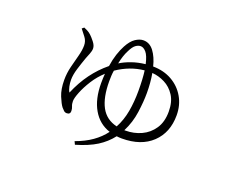

<svg xmlns="http://www.w3.org/2000/svg" viewBox="-101 -722 1202 972"><g transform="rotate(20 500.0 -236.0)"><path d="M585.9 -83H591.8Q637.2 -83 676.5 -101.1Q715.8 -119.1 740.5 -155.8Q765.1 -192.4 765.1 -248Q765.1 -300.3 743.4 -334Q721.7 -367.7 688.2 -384.5Q654.8 -401.4 620.1 -403.8Q628.9 -354.5 628.9 -298.8Q628.9 -252.4 620.8 -194.1Q612.8 -135.7 585.9 -83ZM429.2 -290Q429.2 -203.1 456.5 -152.3Q483.9 -101.6 543 -87.9Q566.4 -131.3 575.7 -183.3Q585 -235.4 585 -293.9Q585 -359.4 579.1 -402.8Q502.9 -395.5 433.1 -348.1Q430.7 -334 429.9 -319.1Q429.2 -304.2 429.2 -290ZM519 -511.2Q505.4 -511.2 491.9 -501.2Q478.5 -491.2 465.8 -464.8Q449.7 -434.6 440.9 -390.1Q465.8 -405.8 499.5 -417.7Q533.2 -429.7 573.2 -434.1Q563.5 -477.5 548.8 -494.4Q534.2 -511.2 519 -511.2ZM207 -493.2 217.8 -502Q227.5 -498 237.3 -492.9Q247.1 -487.8 256.8 -479Q266.1 -470.7 281 -452.1Q295.9 -433.6 295.9 -417Q295.9 -404.3 289.3 -387.7Q282.7 -371.1 277.8 -358.9Q266.1 -326.2 255.6 -292Q245.1 -257.8 245.1 -231Q245.1 -212.9 248.8 -195.6Q252.4 -178.2 259.8 -167Q285.6 -228.5 321 -276.6Q356.4 -324.7 401.9 -361.8Q407.2 -397.9 417 -427.7Q426.8 -457.5 439 -480Q457.5 -514.6 479.7 -529.3Q502 -543.9 522 -543.9Q555.7 -543.9 578.4 -513.7Q601.1 -483.4 612.8 -436Q670.4 -435.5 714.6 -410.4Q758.8 -385.3 783.9 -342Q809.1 -298.8 809.1 -244.1Q809.1 -150.9 750.2 -95Q691.4 -39.1 587.9 -39.1Q580.6 -39.1 573.7 -39.6Q566.9 -40 560.1 -41Q529.8 -2 487.1 24.9Q444.3 51.8 376 71.8L368.2 55.2Q418.9 37.1 456.3 10.7Q493.7 -15.6 519 -49.8Q459 -69.3 426.5 -125.5Q394 -181.6 394 -267.1Q394 -280.3 394.5 -293.2Q395 -306.2 396 -317.9Q363.8 -288.6 340.3 -251.5Q316.9 -214.4 304 -181.6Q291 -148.9 291 -132.8Q291 -116.7 295.9 -105.7Q300.8 -94.7 300.8 -82Q300.8 -64 282.2 -64Q272.9 -64 266.4 -69.8Q259.8 -75.7 252.9 -84Q241.2 -99.1 227.1 -133.5Q212.9 -168 212.9 -219.2Q212.9 -254.9 221.7 -290.5Q230.5 -326.2 239.3 -358.4Q248 -390.6 248 -416Q248 -439.9 233.9 -458.5Q219.7 -477.1 207 -493.2Z"/></g></svg>

Font: Source Han Serif CN ExtraLight
Style: Regular
Weight: 250
Designer: Ryoko NISHIZUKA  (kana & ideographs); Frank Grießhammer (Latin, Greek & Cyrillic); Wenlong ZHANG  (bopomofo); Sandoll Co
Foundry: Adobe Systems Incorporated
Version: Version 1.001;PS 1.001;hotconv 16.6.54;makeotf.lib2.5.65590